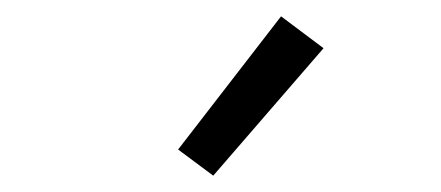

<svg xmlns="http://www.w3.org/2000/svg" viewBox="-20 -783 540 235"><path d="M241 -568 198 -600 324 -763 376 -724Z"/></svg>

Font: Iosevka SS01 Light
Style: Regular
Weight: 300
Monospace: yes
Designer: Belleve Invis
Foundry: Belleve Invis
Version: 2.3.3; ttfautohint (v1.8.3)